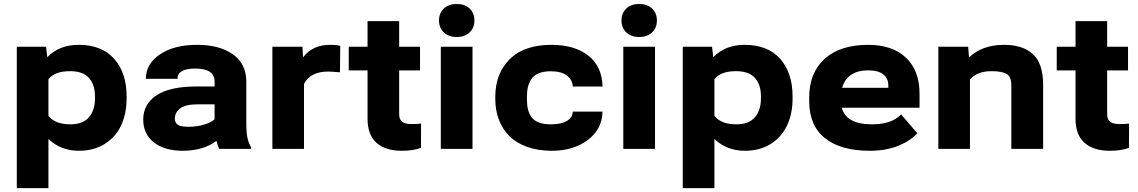

<svg xmlns="http://www.w3.org/2000/svg" viewBox="-20 -770 5885 993"><path d="M230.5 203.1H66.9V-528.3H218.3L224.6 -474.1Q286.1 -538.1 387.2 -538.1Q505.9 -538.1 570.3 -466.1Q634.8 -394 634.8 -271V-260.7Q634.8 -183.1 606.9 -122.6Q579.1 -62 522.5 -26.1Q465.8 9.8 388.7 9.8Q293.9 9.8 230.5 -51.3ZM342.3 -401.9Q261.7 -401.9 230.5 -359.9V-171.4Q264.2 -127 343.8 -127Q409.2 -127 440.2 -163.8Q471.2 -200.7 471.2 -260.7V-271Q471.2 -332.5 439.9 -367.2Q408.7 -401.9 342.3 -401.9Z M925.3 9.8Q830.6 9.8 775.6 -33.7Q720.7 -77.1 720.7 -151.4Q720.7 -231.9 789.8 -277.3Q858.9 -322.8 997.1 -322.8H1089.8V-348.6Q1089.8 -415.5 989.7 -415.5Q897.9 -415.5 897.9 -362.3H734.4Q734.4 -439.9 807.4 -489Q880.4 -538.1 999.5 -538.1Q1115.2 -538.1 1184.6 -489Q1253.9 -439.9 1253.9 -347.7V-136.7Q1253.9 -84 1259.8 -56.9Q1265.6 -29.8 1278.8 -8.3V0H1113.3Q1104.5 -19 1099.6 -41.5Q1031.2 9.8 925.3 9.8ZM884.3 -156.7Q884.3 -135.7 899.2 -125Q914.1 -114.3 955.1 -114.3Q999 -114.3 1036.6 -126Q1074.2 -137.7 1089.8 -153.3V-230.5H1005.9Q939 -230.5 911.6 -209.2Q884.3 -188 884.3 -156.7Z M1388.7 0V-528.3H1544.4L1547.4 -473.6Q1595.7 -538.1 1688 -538.1Q1724.1 -538.1 1739.7 -532.2L1738.3 -396Q1689.9 -399.9 1677.2 -399.9Q1585 -399.9 1552.2 -335.9V0Z M1783.7 -405.8V-528.3H1880.9V-660.6H2044.4V-528.3H2152.3V-405.8H2044.4V-180.7Q2044.4 -151.4 2060.1 -139.9Q2075.7 -128.4 2108.4 -128.4Q2143.6 -128.4 2157.7 -130.9L2157.2 -5.4Q2117.7 9.8 2057.1 9.8Q1974.6 9.8 1927.7 -31Q1880.9 -71.8 1880.9 -155.8V-405.8Z M2423.8 -528.3V0H2259.8V-528.3ZM2341.8 -749.5Q2383.8 -749.5 2408.7 -725.8Q2433.6 -702.1 2433.6 -664.1Q2433.6 -626 2408.7 -602.3Q2383.8 -578.6 2341.8 -578.6Q2300.3 -578.6 2275.4 -602.3Q2250.5 -626 2250.5 -664.1Q2250.5 -702.1 2275.4 -725.8Q2300.3 -749.5 2341.8 -749.5Z M2830.1 -127Q2881.3 -127 2910.9 -144Q2940.4 -161.1 2942.4 -192.9H3096.2Q3094.2 -101.6 3019.8 -45.9Q2945.3 9.8 2834.5 9.8Q2762.2 9.8 2705.8 -10.5Q2649.4 -30.8 2613.8 -66.9Q2578.1 -103 2559.8 -151.9Q2541.5 -200.7 2541.5 -259.3V-268.6Q2541.5 -389.6 2616.2 -463.9Q2690.9 -538.1 2832 -538.1Q2952.6 -538.1 3023.4 -481.7Q3094.2 -425.3 3096.2 -322.3H2942.4Q2940.4 -357.4 2911.6 -379.4Q2882.8 -401.4 2828.1 -401.4Q2792 -401.4 2766.8 -391.1Q2741.7 -380.9 2728.8 -361.6Q2715.8 -342.3 2710.4 -320.1Q2705.1 -297.9 2705.1 -268.6V-259.3Q2705.1 -228.5 2710.2 -206.3Q2715.3 -184.1 2728.5 -165Q2741.7 -146 2767.1 -136.5Q2792.5 -127 2830.1 -127Z M3367.7 -528.3V0H3203.6V-528.3ZM3285.6 -749.5Q3327.6 -749.5 3352.5 -725.8Q3377.4 -702.1 3377.4 -664.1Q3377.4 -626 3352.5 -602.3Q3327.6 -578.6 3285.6 -578.6Q3244.1 -578.6 3219.2 -602.3Q3194.3 -626 3194.3 -664.1Q3194.3 -702.1 3219.2 -725.8Q3244.1 -749.5 3285.6 -749.5Z M3674.8 203.1H3511.2V-528.3H3662.6L3668.9 -474.1Q3730.5 -538.1 3831.5 -538.1Q3950.2 -538.1 4014.6 -466.1Q4079.1 -394 4079.1 -271V-260.7Q4079.1 -183.1 4051.3 -122.6Q4023.4 -62 3966.8 -26.1Q3910.2 9.8 3833 9.8Q3738.3 9.8 3674.8 -51.3ZM3786.6 -401.9Q3706.1 -401.9 3674.8 -359.9V-171.4Q3708.5 -127 3788.1 -127Q3853.5 -127 3884.5 -163.8Q3915.5 -200.7 3915.5 -260.7V-271Q3915.5 -332.5 3884.3 -367.2Q3853 -401.9 3786.6 -401.9Z M4165 -247.1V-265.1Q4165 -393.6 4244.9 -465.8Q4324.7 -538.1 4470.2 -538.1Q4595.7 -538.1 4665.8 -471.4Q4735.8 -404.8 4735.8 -284.7V-212.9H4333.5Q4356.4 -127 4489.7 -127Q4591.8 -127 4640.6 -178.2L4724.1 -81.1Q4689.5 -42 4626 -16.1Q4562.5 9.8 4478.5 9.8Q4328.1 9.8 4246.6 -55.4Q4165 -120.6 4165 -247.1ZM4335.4 -315.9H4574.2V-329.6Q4574.2 -364.7 4548.1 -385.5Q4522 -406.2 4471.2 -406.2Q4361.8 -406.2 4335.4 -315.9Z M4833 0V-528.3H4987.3L4991.7 -472.7Q5059.6 -538.1 5173.3 -538.1Q5270 -538.1 5322.5 -489.7Q5375 -441.4 5375 -329.6V0H5210.4V-330.1Q5210.4 -373 5186.3 -387.5Q5162.1 -401.9 5107.9 -401.9Q5033.2 -401.9 4996.6 -358.4V0Z M5445.3 -405.8V-528.3H5542.5V-660.6H5706.1V-528.3H5814V-405.8H5706.1V-180.7Q5706.1 -151.4 5721.7 -139.9Q5737.3 -128.4 5770 -128.4Q5805.2 -128.4 5819.3 -130.9L5818.8 -5.4Q5779.3 9.8 5718.8 9.8Q5636.2 9.8 5589.4 -31Q5542.5 -71.8 5542.5 -155.8V-405.8Z"/></svg>

Font: Bert Sans Black
Style: Regular
Weight: 900
Designer: Christian Robertson, Adam Twardoch, & Cristiano Sobral
Foundry: Google
Version: Version 12.135;January 10, 2020;FontCreator 12.0.0.2547 64-b